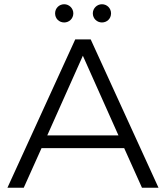

<svg xmlns="http://www.w3.org/2000/svg" viewBox="-20 -886 784 906"><path d="M283 -780C306 -780 326 -798 326 -823C326 -847 306 -866 283 -866C259 -866 240 -847 240 -823C240 -798 259 -780 283 -780ZM461 -780C485 -780 504 -798 504 -823C504 -847 485 -866 461 -866C438 -866 418 -847 418 -823C418 -798 438 -780 461 -780ZM650 0H728L408 -700H335L15 0H92L176 -187H566ZM203 -247 371 -623 539 -247Z"/></svg>

Font: Talent
Style: Regular
Weight: 400
Designer: Mike Powis
Version: Version 1.001;hotconv 1.0.109;makeotfexe 2.5.65596